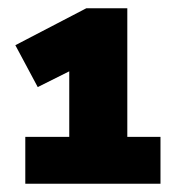

<svg xmlns="http://www.w3.org/2000/svg" viewBox="-20 -725 420 463"><path d="M41 -282V-395H147V-553L71 -515L17 -616L188 -705H287V-395H367V-282Z"/></svg>

Font: Nunito Sans Black
Style: Regular
Weight: 900
Designer: Vernon Adams
Foundry: Vernon Adams
Version: Version 3.006; ttfautohint (v1.8.3)